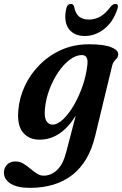

<svg xmlns="http://www.w3.org/2000/svg" viewBox="-72 -682 607 952"><path d="M399.5 -6.5Q368.5 121.5 286.5 185.5Q204.5 249.5 75 249.5Q14 249.5 -19.2 228.5Q-52.5 207.5 -52.5 174Q-52.5 150.5 -37 134.5Q-21.5 118.5 5.5 118.5Q26 118.5 43.8 129.2Q61.5 140 77.8 153.8Q94 167.5 110.2 178.2Q126.5 189 144.5 189Q181 189 211 161Q241 133 257 69.5L303.5 -108.5Q230 10.5 123.5 10.5Q71 10.5 41.5 -25.8Q12 -62 19 -136.5Q24 -197 50.8 -255Q77.5 -313 123.8 -360Q170 -407 232.2 -434.8Q294.5 -462.5 370 -462.5Q444 -462.5 480.2 -447.5Q516.5 -432.5 514 -410.5Q512.5 -399 506.8 -392.5Q501 -386 494.5 -378.8Q488 -371.5 484.5 -358ZM151 -144.5Q146.5 -100.5 158 -82.2Q169.5 -64 188 -64Q213.5 -64 241.5 -90.8Q269.5 -117.5 294.8 -161.2Q320 -205 337.8 -256.8Q355.5 -308.5 361 -359Q367.5 -409 334 -409Q304.5 -409 274 -386Q243.5 -363 217.2 -324.5Q191 -286 173.2 -239Q155.5 -192 151 -144.5ZM369.5 -585Q430.5 -585 475.5 -647.5Q488 -662.5 499.5 -662.5Q519.5 -662.5 509.5 -635.5Q488.5 -572.5 444.2 -538Q400 -503.5 348 -503.5Q296 -503.5 269.8 -538Q243.5 -572.5 255.5 -635.5Q260.5 -662.5 280.5 -662.5Q292 -662.5 296 -647.5Q302.5 -614 320.5 -599.5Q338.5 -585 369.5 -585Z"/></svg>

Font: Fraunces 72pt Soft SemiBold
Style: Italic
Weight: 600
Italic angle: -16°
Version: Version 1.000;[b76b70a41]